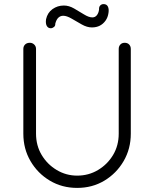

<svg xmlns="http://www.w3.org/2000/svg" viewBox="-20 -909 753 938"><path d="M589 -700Q603 -700 611 -691.5Q619 -683 619 -670V-256Q619 -182 584 -122Q549 -62 490 -26.5Q431 9 357 9Q283 9 223.5 -26.5Q164 -62 129 -122Q94 -182 94 -256V-670Q94 -683 102.5 -691.5Q111 -700 126 -700Q138 -700 147 -691.5Q156 -683 156 -670V-256Q156 -198 183.5 -152Q211 -106 257 -78.5Q303 -51 357 -51Q413 -51 459 -78.5Q505 -106 532.5 -152Q560 -198 560 -256V-670Q560 -683 568 -691.5Q576 -700 589 -700ZM228 -771Q215 -771 208.5 -782.5Q202 -794 205 -815Q212 -847 236.5 -864.5Q261 -882 292 -882Q317 -882 342 -867.5Q367 -853 390.5 -838.5Q414 -824 431 -824Q445 -824 453.5 -835Q462 -846 464 -863Q463 -875 469.5 -882Q476 -889 486 -889Q501 -889 507 -877Q513 -865 510 -846Q507 -824 495.5 -808Q484 -792 467.5 -783.5Q451 -775 429 -775Q405 -775 379.5 -789.5Q354 -804 330 -818Q306 -832 289 -832Q275 -832 265 -822.5Q255 -813 250 -793Q251 -783 243.5 -777Q236 -771 228 -771Z"/></svg>

Font: zvoove
Style: Regular
Weight: 400
Designer: Vernon Adams (Nunito) & Andrew Paglinawan (Quicksand)
Foundry: zvoove
Version: Version 3.006